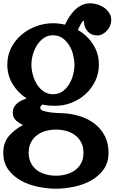

<svg xmlns="http://www.w3.org/2000/svg" viewBox="-20 -649 696 1167"><path d="M656.2 -527.3Q656.2 -509.8 649.4 -493.2Q642.6 -476.6 630.9 -463.4Q619.1 -450.2 603.5 -441.9Q587.9 -433.6 570.3 -433.6Q534.2 -433.6 512.2 -459Q490.2 -484.4 490.2 -518.6V-522.5Q485.4 -523.4 480 -516.1Q474.6 -508.8 469.2 -499Q463.9 -489.3 459.5 -480Q455.1 -470.7 453.1 -466.8Q511.7 -433.6 546.4 -378.4Q581.1 -323.2 581.1 -255.9Q581.1 -203.1 559.1 -157.2Q537.1 -111.3 500.5 -77.6Q463.9 -43.9 416 -24.9Q368.2 -5.9 316.4 -5.9Q296.9 -5.9 277.3 -7.3Q257.8 -8.8 238.3 -13.7Q224.6 -4.9 224.6 6.8Q224.6 18.6 243.7 24.9Q262.7 31.2 286.6 34.2Q310.5 37.1 333.5 38.1Q356.4 39.1 364.3 39.1Q417 42 466.8 57.6Q516.6 73.2 555.2 103Q593.8 132.8 616.7 176.8Q639.6 220.7 639.6 279.3Q639.6 340.8 608.4 382.8Q577.1 424.8 529.8 450.2Q482.4 475.6 426.3 486.8Q370.1 498 320.3 498Q269.5 498 213.4 486.8Q157.2 475.6 109.9 450.2Q62.5 424.8 31.2 382.8Q0 340.8 0 279.3Q0 217.8 34.2 177.7Q68.4 137.7 120.1 110.4Q94.7 99.6 76.2 82Q57.6 64.5 57.6 35.2Q57.6 17.6 64.9 3.4Q72.3 -10.7 84.5 -21Q96.7 -31.2 111.8 -38.6Q127 -45.9 141.6 -50.8Q88.9 -85 56.6 -138.2Q24.4 -191.4 24.4 -255.9Q24.4 -311.5 47.9 -357.9Q71.3 -404.3 110.4 -437.5Q149.4 -470.7 199.7 -489.3Q250 -507.8 302.7 -507.8Q337.9 -507.8 375 -499Q385.7 -522.5 400.4 -545.4Q415 -568.4 433.6 -586.9Q452.1 -605.5 475.6 -617.2Q499 -628.9 527.3 -628.9Q548.8 -628.9 571.8 -622.1Q594.7 -615.2 613.3 -602.1Q631.8 -588.9 644 -570.3Q656.2 -551.8 656.2 -527.3ZM432.6 -255.9Q432.6 -283.2 424.8 -314.9Q417 -346.7 400.9 -373Q384.8 -399.4 360.4 -417Q335.9 -434.6 302.7 -434.6Q269.5 -434.6 245.1 -417Q220.7 -399.4 204.1 -373Q187.5 -346.7 179.2 -315.4Q170.9 -284.2 170.9 -255.9Q170.9 -227.5 179.2 -195.8Q187.5 -164.1 203.6 -137.7Q219.7 -111.3 244.6 -93.8Q269.5 -76.2 302.7 -76.2Q335.9 -76.2 360.4 -93.8Q384.8 -111.3 400.9 -138.2Q417 -165 424.8 -196.3Q432.6 -227.5 432.6 -255.9ZM487.3 279.3Q487.3 243.2 473.6 216.8Q460 190.4 436.5 172.9Q413.1 155.3 382.8 147Q352.5 138.7 320.3 138.7Q288.1 138.7 257.8 147Q227.5 155.3 204.6 172.9Q181.6 190.4 168 216.8Q154.3 243.2 154.3 279.3Q154.3 315.4 168 341.8Q181.6 368.2 204.6 385.3Q227.5 402.3 257.8 410.6Q288.1 418.9 320.3 418.9Q352.5 418.9 382.8 410.6Q413.1 402.3 436.5 385.3Q460 368.2 473.6 341.8Q487.3 315.4 487.3 279.3Z"/></svg>

Font: Fontdiner Swanky
Style: Regular
Weight: 400
Designer: Font Diner, Inc
Foundry: Font Diner, Inc
Version: Version 1.000